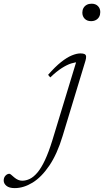

<svg xmlns="http://www.w3.org/2000/svg" viewBox="-226 -732 549 1012"><path d="M208 -665.5Q208 -679 214 -689.8Q220 -700.5 231 -706.5Q242 -712.5 256.5 -712.5Q278 -712.5 290.2 -700Q302.5 -687.5 302.5 -668.5Q302.5 -654.5 296.8 -643.8Q291 -633 280 -626.8Q269 -620.5 254 -620.5Q233 -620.5 220.5 -633.2Q208 -646 208 -665.5ZM104 -15Q75.5 79.5 34.2 140.5Q-7 201.5 -54.2 230.5Q-101.5 259.5 -148.5 259.5Q-177.5 259.5 -192 247.5Q-206.5 235.5 -206.5 219.5Q-206.5 204 -197.2 194Q-188 184 -176.5 184Q-173 184 -167 189.2Q-161 194.5 -151 203Q-141 211.5 -130.5 216Q-120 220.5 -109 220.5Q-89 220.5 -68.8 210.8Q-48.5 201 -28.5 177.2Q-8.5 153.5 11 112Q30.5 70.5 50 7.5L179 -416.5L187.5 -404Q171 -404.5 149 -397.5Q127 -390.5 99.8 -373.2Q72.5 -356 39 -324L27.5 -337.5Q64.5 -380 95.8 -404.8Q127 -429.5 152.8 -440Q178.5 -450.5 198 -450.5Q213 -450.5 220 -446.8Q227 -443 227.8 -434.5Q228.5 -426 224.5 -412Z"/></svg>

Font: Newsreader 16pt 16pt Light
Style: Italic
Weight: 300
Italic angle: -17°
Version: Version 1.003